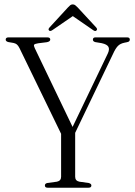

<svg xmlns="http://www.w3.org/2000/svg" viewBox="-20 -874 628 894"><path d="M405.5 -10.5Q405.5 0 392.5 0H201.5Q189 0 189 -10.5Q189 -19.5 200.5 -22L245 -28Q264.5 -32 264.5 -51V-251L71 -649.5Q65 -661.5 58.8 -666.8Q52.5 -672 43 -674L19.5 -678Q6.5 -681 6.5 -689.5Q6.5 -700 20 -700H199.5Q214 -700 214 -690Q214 -680.5 198 -677.5L158 -672.5Q142 -670 139 -666Q136 -662 142 -649.5L318 -283L482 -625Q491 -644.5 484.8 -656Q478.5 -667.5 453.5 -673L423.5 -678Q412.5 -681 412.5 -689.5Q412.5 -700 425 -700H571.5Q584.5 -700 584.5 -689.5Q584.5 -686 582 -682.5Q579.5 -679 571 -677.5L561 -675.5Q540 -671.5 528.8 -659.8Q517.5 -648 506.5 -623.5L330 -255.5V-51Q330 -32 349.5 -28L393 -22Q405.5 -18.5 405.5 -10.5ZM225 -734.5Q214.5 -727 209 -731.5Q202.5 -737 210.5 -746L296.5 -839.5Q302.5 -846 307.2 -849.8Q312 -853.5 318.5 -853.5Q325.5 -853.5 330.2 -849.8Q335 -846 341.5 -839.5L428 -746Q435.5 -737.5 428.5 -731.5Q423 -726.5 412.5 -734.5L319 -799Z"/></svg>

Font: Fraunces 144pt Soft Light
Style: Regular
Weight: 300
Version: Version 1.000;[0bf87f6ff]